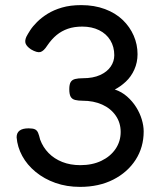

<svg xmlns="http://www.w3.org/2000/svg" viewBox="-20 -717 627 751"><path d="M293 14Q241 14 197 -1.5Q153 -17 119.5 -44.5Q86 -72 67 -107Q48 -142 45 -180Q45 -215 92 -215Q109 -215 117 -211Q125 -207 129 -197.5Q133 -188 137 -171Q148 -141 170 -118.5Q192 -96 223.5 -83.5Q255 -71 294 -71Q341 -71 376.5 -88Q412 -105 432 -134.5Q452 -164 452 -201Q452 -237 432.5 -265Q413 -293 379.5 -308Q346 -323 303 -323Q286 -323 274 -326Q262 -329 256.5 -338.5Q251 -348 251 -368Q251 -387 256.5 -396Q262 -405 274 -408Q286 -411 304 -411Q344 -411 371.5 -423.5Q399 -436 413 -456.5Q427 -477 427 -501Q427 -534 411.5 -559.5Q396 -585 367.5 -599Q339 -613 302 -613Q270 -613 245.5 -604.5Q221 -596 201.5 -580Q182 -564 165 -539Q151 -517 138 -513.5Q125 -510 101 -524Q85 -535 80.5 -546Q76 -557 83 -573Q88 -583 98 -598.5Q108 -614 125 -631Q142 -648 166 -663Q190 -678 222.5 -687.5Q255 -697 298 -697Q349 -697 390.5 -681.5Q432 -666 460 -639Q488 -612 503 -577.5Q518 -543 518 -505Q518 -473 505.5 -445Q493 -417 472 -397.5Q451 -378 429 -367Q456 -358 477 -339.5Q498 -321 512.5 -298Q527 -275 534.5 -250Q542 -225 542 -203Q542 -141 510.5 -92Q479 -43 423 -14.5Q367 14 293 14Z"/></svg>

Font: Fredoka Light
Style: Regular
Weight: 400
Version: Version 2.001